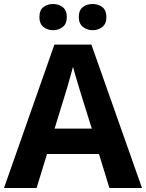

<svg xmlns="http://www.w3.org/2000/svg" viewBox="-20 -940 730 960"><path d="M527 0 475 -170H215L163 0H0L252 -717H437L690 0ZM387 -463Q382 -480 374 -506Q366 -532 358 -559Q350 -586 345 -606Q340 -586 331.5 -556.5Q323 -527 315.5 -500.5Q308 -474 304 -463L253 -297H439ZM177 -854Q177 -889 197 -904.5Q217 -920 245 -920Q273 -920 293.5 -904.5Q314 -889 314 -854Q314 -821 293.5 -805Q273 -789 245 -789Q217 -789 197 -805.5Q177 -822 177 -854ZM374 -854Q374 -889 394 -904.5Q414 -920 443 -920Q471 -920 491.5 -904.5Q512 -889 512 -854Q512 -821 491.5 -805Q471 -789 443 -789Q415 -789 394.5 -805.5Q374 -822 374 -854Z"/></svg>

Font: Noto Sans Sundanese
Style: Bold
Weight: 700
Version: Version 2.003